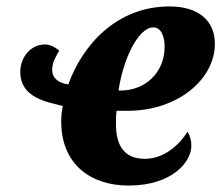

<svg xmlns="http://www.w3.org/2000/svg" viewBox="-20 -566 687 596"><path d="M379 10C513 10 574 -62 574 -114C574 -130 570 -145 562 -157C536 -115 488 -73 430 -73C368 -73 340 -111 340 -180C340 -196 340 -210 342 -222H376C532 -222 647 -320 647 -430C647 -503 595 -546 506 -546C342 -546 236 -426 192 -304C162 -308 142 -323 142 -349C142 -374 154 -391 164 -409C150 -420 136 -428 119 -428C76 -428 43 -389 43 -343C43 -262 125 -250 175 -237C172 -221 170 -209 170 -189C170 -54 264 10 379 10ZM355 -285H348C361 -378 408 -481 456 -481C478 -481 491 -457 491 -421C491 -339 429 -285 355 -285Z"/></svg>

Font: Noto Serif Condensed Black
Style: Italic
Weight: 900
Width: 3
Italic angle: -12°
Designer: Monotype Design Team
Foundry: Monotype Imaging Inc.
Version: Version 2.013